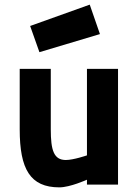

<svg xmlns="http://www.w3.org/2000/svg" viewBox="-20 -796 601 828"><path d="M355 -499V-126C355 -126 297 -106 264 -106C212 -106 199 -148 199 -238V-499H65V-238C65 -67 110 12 236 12C282 12 355 -21 355 -21V0H489V-499ZM110 -684 150 -571 411 -649 367 -776Z"/></svg>

Font: TitilliumMaps29L
Style: 999 wt
Weight: 900
Designer: Campivisivi
Foundry: Accademia di Belle Arti di Urbino and students of MA course of Visual design